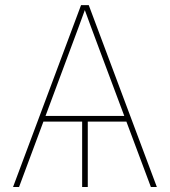

<svg xmlns="http://www.w3.org/2000/svg" viewBox="-20 -748 680 768"><path d="M331.1 -272.9V0H308.6V-272.9ZM32.2 0 304.2 -727.5H335L607.4 0H583.5L372.6 -563.5Q357.9 -602.5 343.5 -641.6Q329.1 -680.7 314.9 -719.7H323.7Q309.6 -680.7 295.2 -641.6Q280.8 -602.5 266.1 -563.5L56.2 0ZM139.2 -261.7V-284.2H500.5V-261.7Z"/></svg>

Font: Inter Thin
Style: Regular
Weight: 250
Designer: Rasmus Andersson
Foundry: rsms
Version: Version 4.001;git-66647c0bb